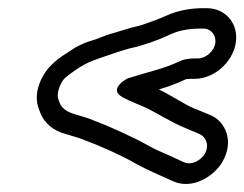

<svg xmlns="http://www.w3.org/2000/svg" viewBox="-20 -493 598 470"><path d="M478 -423C497 -423 510 -406 507 -387C504 -368 484 -350 465 -350H457C444 -350 430 -348 422 -344C379 -324 353 -320 302 -304C300 -303 296 -302 294 -302C294 -302 242 -276 280 -255C302 -243 326 -235 344 -226C373 -211 396 -196 428 -182C442 -176 451 -172 459 -169L470 -164C483 -158 494 -138 481 -116C473 -102 450 -87 430 -96L419 -101C395 -113 367 -123 346 -135C307 -157 250 -183 207 -199C171 -215 134 -212 124 -247C124 -248 123 -249 123 -250C117 -261 127 -291 139 -302C154 -315 182 -335 206 -344L225 -351C242 -357 255 -361 269 -366L292 -373C301 -376 312 -377 323 -381L336 -385C359 -392 378 -400 402 -411C421 -419 445 -423 470 -423ZM486 -473H478C448 -473 417 -468 388 -455C368 -446 353 -441 328 -432L317 -429C307 -427 293 -423 284 -420L261 -413C244 -409 229 -402 215 -397L196 -391C182 -386 167 -379 154 -370C141 -361 124 -352 108 -336C81 -311 59 -263 76 -224C84 -198 103 -178 131 -168C149 -162 169 -157 182 -152C225 -136 279 -112 315 -91C340 -77 370 -65 391 -55L402 -50C451 -27 504 -62 524 -96C555 -149 530 -195 498 -210L486 -215C477 -219 469 -222 454 -228C427 -240 402 -258 369 -274C391 -281 410 -287 435 -299C441 -300 446 -300 448 -300H456C504 -300 549 -340 557 -387C565 -434 533 -473 486 -473Z"/></svg>

Font: Blanket
Style: BdOutlineObl
Weight: 700
Foundry: Cannot Into Space Fonts
Version: Version 0.9